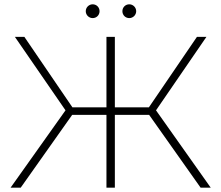

<svg xmlns="http://www.w3.org/2000/svg" viewBox="-20 -871 1027 891"><path d="M93 -700H49L284 -359L29 0H76L315 -338H474V0H513V-338H672L911 0H958L704 -359L938 -700H894L671 -373H513V-700H474V-373H316ZM580 -787C597 -787 612 -801 612 -819C612 -837 597 -851 580 -851C562 -851 548 -837 548 -819C548 -801 562 -787 580 -787ZM410 -787C428 -787 442 -801 442 -819C442 -837 428 -851 410 -851C393 -851 378 -837 378 -819C378 -801 393 -787 410 -787Z"/></svg>

Font: Montserrat-Alt1 ExtLt
Style: Regular
Weight: 200
Designer: Differentunic
Foundry: Differentunic
Version: Version 7.222